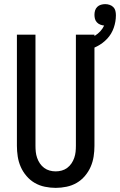

<svg xmlns="http://www.w3.org/2000/svg" viewBox="-20 -903 582 931"><path d="M250 8Q224 8 197.5 2.5Q171 -3 148.5 -16Q126 -29 108.5 -49.5Q91 -70 80.5 -94Q70 -118 66 -144Q62 -170 62 -196V-735H152V-196Q152 -181 153.5 -166.5Q155 -152 160 -137.5Q165 -123 173.5 -110.5Q182 -98 194 -89Q206 -80 220.5 -76Q235 -72 250 -72Q265 -72 279.5 -76Q294 -80 306 -89Q318 -98 326.5 -110.5Q335 -123 340 -137.5Q345 -152 346.5 -166.5Q348 -181 348 -196V-735H438V-196Q438 -170 434 -144Q430 -118 419.5 -94Q409 -70 391.5 -49.5Q374 -29 351.5 -16Q329 -3 302.5 2.5Q276 8 250 8ZM393 -655 378 -705Q394 -709 410 -715Q426 -721 440.5 -730Q455 -739 466.5 -751.5Q478 -764 485 -779Q476 -780 466.5 -783.5Q457 -787 450 -794.5Q443 -802 440.5 -811.5Q438 -821 438 -831Q438 -842 441 -852Q444 -862 451.5 -869.5Q459 -877 469.5 -880Q480 -883 490 -883Q501 -883 511.5 -879.5Q522 -876 529.5 -868.5Q537 -861 539.5 -850.5Q542 -840 542 -829Q542 -798 531.5 -768Q521 -738 500 -715.5Q479 -693 451 -678.5Q423 -664 393 -655Z"/></svg>

Font: Iosevka SS10 Medium
Style: Regular
Weight: 500
Monospace: yes
Designer: Belleve Invis
Foundry: Belleve Invis
Version: Version 28.0.6; ttfautohint (v1.8.4)